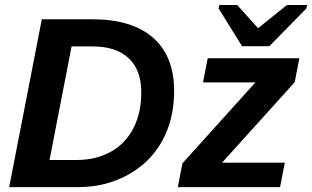

<svg xmlns="http://www.w3.org/2000/svg" viewBox="-20 -767 1279 787"><path d="M358.4 -688Q521 -688 607.4 -612.3Q693.8 -536.6 693.8 -394Q693.8 -279.3 645.5 -190.4Q597.2 -102.1 505.4 -51Q413.6 0 299.8 0H17.6L151.4 -688ZM183.1 -111.3H295.4Q373.5 -111.3 434.1 -145Q494.1 -178.2 526.6 -241.2Q559.1 -304.2 559.1 -387.7Q559.1 -480 507.6 -528.3Q456.1 -576.7 359.4 -576.7H273.4ZM1147.5 -100.1 1127.9 0H709L727.5 -97.2L1026.9 -429.2H812L831.5 -528.3H1207L1188 -430.2L890.1 -100.1ZM1235.8 -732.4 1084 -577.6H972.2L876 -732.4L878.9 -746.6H952.1L1037.1 -652.3H1039.1L1156.2 -746.6H1238.8Z"/></svg>

Font: Arimo
Style: Bold Italic
Weight: 700
Italic angle: -12°
Designer: Steve Matteson
Foundry: Monotype Imaging Inc.
Version: Version 1.33